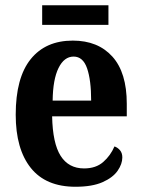

<svg xmlns="http://www.w3.org/2000/svg" viewBox="-20 -703 541 733"><path d="M268 10Q155 10 97.5 -62Q40 -134 40 -265Q40 -406 97 -477Q154 -548 258 -548Q354 -548 409 -487Q464 -426 464 -307V-259H179Q181 -156 211.5 -108Q242 -60 301 -60Q346 -60 374 -84.5Q402 -109 417 -144Q429 -140 438 -129.5Q447 -119 447 -102Q447 -77 429 -51Q411 -25 371.5 -7.5Q332 10 268 10ZM328 -319Q328 -397 312.5 -442Q297 -487 261 -487Q225 -487 203.5 -443.5Q182 -400 181 -319ZM141 -608V-683H394V-608Z"/></svg>

Font: Noto Serif Hebrew Condensed
Style: Bold
Weight: 700
Width: 3
Designer: Monotype Design Team
Foundry: Monotype Imaging Inc.
Version: Version 2.004; ttfautohint (v1.8.4.7-5d5b)